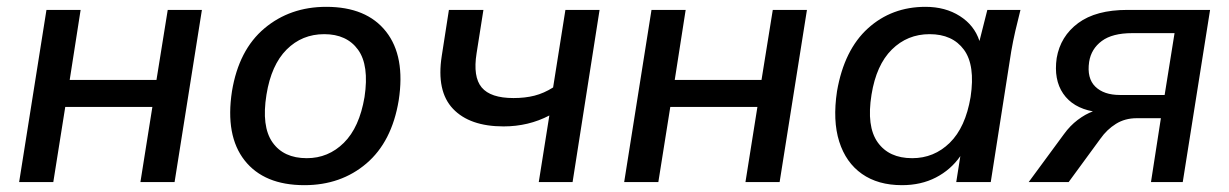

<svg xmlns="http://www.w3.org/2000/svg" viewBox="-20 -533 3598 562"><path d="M36 0 116 -504H216L184 -299H438L471 -504H571L491 0H391L426 -220H171L136 0Z M871 9Q753 9 696 -63.5Q639 -136 659 -266Q679 -387 754 -450Q829 -513 935 -513Q1053 -513 1110 -440.5Q1167 -368 1147 -239Q1127 -118 1052.5 -54.5Q978 9 871 9ZM878 -70Q941 -70 986.5 -115Q1032 -160 1047 -249Q1061 -342 1028 -387.5Q995 -433 929 -433Q864 -433 819 -388Q774 -343 760 -256Q745 -163 777.5 -116.5Q810 -70 878 -70Z M1557 0 1588 -195Q1527 -163 1454 -163Q1355 -163 1306 -214.5Q1257 -266 1273 -369L1294 -504H1395L1375 -377Q1364 -308 1390 -277Q1416 -246 1483 -246Q1517 -246 1544.5 -253Q1572 -260 1599 -277L1635 -504H1735L1656 0Z M1807 0 1887 -504H1987L1955 -299H2209L2242 -504H2342L2262 0H2162L2197 -220H1942L1907 0Z M2620 9Q2550 9 2503 -24Q2456 -57 2436.5 -118.5Q2417 -180 2430 -266Q2451 -387 2520.5 -450Q2590 -513 2689 -513Q2747 -513 2789.5 -486Q2832 -459 2847 -413L2870 -504H2967Q2959 -473 2952 -442.5Q2945 -412 2940 -383L2880 0H2779L2791 -76Q2763 -36 2719.5 -13.5Q2676 9 2620 9ZM2650 -70Q2714 -70 2760 -115Q2806 -160 2821 -249Q2835 -342 2801.5 -387.5Q2768 -433 2701 -433Q2636 -433 2590.5 -388Q2545 -343 2531 -256Q2516 -163 2549 -116.5Q2582 -70 2650 -70Z M2991 0 3094 -140Q3112 -165 3134.5 -182Q3157 -199 3179 -207Q3120 -218 3092 -259Q3064 -300 3073 -363Q3084 -427 3136 -465.5Q3188 -504 3280 -504H3522L3442 0H3349L3378 -187H3307Q3273 -187 3246.5 -170.5Q3220 -154 3201 -127L3108 0ZM3258 -255H3389L3418 -436H3294Q3236 -436 3205 -413Q3174 -390 3168 -352Q3161 -304 3186 -279.5Q3211 -255 3258 -255Z"/></svg>

Font: Mulish SemiBold
Style: Italic
Weight: 600
Italic angle: -9°
Designer: Vernon Adams
Foundry: Vernon Adams
Version: Version 3.603; ttfautohint (v1.8.3)